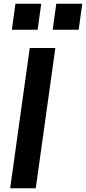

<svg xmlns="http://www.w3.org/2000/svg" viewBox="-20 -1000 457 1020"><path d="M180 -842 199 -980H62L43 -842ZM398 -842 417 -980H279L260 -842ZM170 0 274 -745H138L34 0Z"/></svg>

Font: Plus Jakarta Sans
Style: Bold Italic
Weight: 700
Italic angle: -8°
Designer: Gumpita Rahayu
Foundry: Tokotype
Version: Version 2.071;gftools[0.9.30]